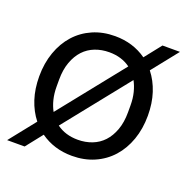

<svg xmlns="http://www.w3.org/2000/svg" viewBox="-108 -642 765 784"><g transform="rotate(20 274.0 -250.0)"><path d="M274 10Q196 10 137 -32L80 40H4L94 -73Q67 -107 52.5 -151.5Q38 -196 38 -250Q38 -307 55 -355Q72 -403 103 -437.5Q134 -472 177.5 -491Q221 -510 274 -510Q352 -510 411 -468L468 -540H544L454 -427Q481 -393 495.5 -348.5Q510 -304 510 -250Q510 -193 493 -145Q476 -97 445 -62.5Q414 -28 370.5 -9Q327 10 274 10ZM119 -235Q119 -204 125.5 -178.5Q132 -153 143 -133L366 -412Q328 -440 274 -440Q241 -440 212.5 -429Q184 -418 163.5 -396Q143 -374 131 -341Q119 -308 119 -265ZM182 -88Q220 -60 274 -60Q307 -60 335.5 -71Q364 -82 384.5 -104Q405 -126 417 -159Q429 -192 429 -235V-265Q429 -296 422.5 -321.5Q416 -347 405 -367Z"/></g></svg>

Font: CyStack Display
Style: Regular
Weight: 400
Designer: Weizhong Zhang
Foundry: 本地遙控
Version: Version 1.000;Glyphs 3.1.2 (3151)